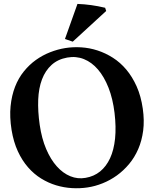

<svg xmlns="http://www.w3.org/2000/svg" viewBox="-20 -969 800 996"><path d="M530.8 -912.1 357.4 -752.9 316.9 -766.6 381.8 -948.7Q418 -947.3 453.4 -942.4Q488.8 -937.5 525.4 -928.7ZM423.8 -46.4Q467.3 -53.7 499.3 -79.6Q531.2 -105.5 551 -148.2Q570.8 -190.9 576.9 -250Q583 -309.1 574.2 -383.3Q565.4 -456.5 543 -513.7Q520.5 -570.8 488.3 -608.4Q456.1 -646 415.3 -662.4Q374.5 -678.7 328.6 -670.4Q279.8 -661.6 247.6 -632.3Q215.3 -603 198 -557.6Q180.7 -512.2 178.2 -452.1Q175.8 -392.1 186 -321.3Q196.3 -250.5 219.5 -196Q242.7 -141.6 274.7 -106Q306.6 -70.3 345 -54.7Q383.3 -39.1 423.8 -46.4ZM720.7 -405.3Q729.5 -343.8 722.7 -291.3Q715.8 -238.8 697 -195.6Q678.2 -152.3 649.7 -118.2Q621.1 -84 586.2 -58.8Q551.3 -33.7 512.2 -18.1Q473.1 -2.4 433.6 3.4Q394.5 9.3 353 6.8Q311.5 4.4 271 -7.8Q230.5 -20 193.4 -43Q156.2 -65.9 125.5 -101.1Q94.7 -136.2 72.5 -184.3Q50.3 -232.4 40 -294.9Q29.3 -362.3 34.9 -418Q40.5 -473.6 58.1 -518.8Q75.7 -564 103.8 -598.6Q131.8 -633.3 166.3 -658Q200.7 -682.6 240 -698Q279.3 -713.4 318.8 -719.7Q358.9 -726.1 401.6 -723.4Q444.3 -720.7 485.8 -707.3Q527.3 -693.8 565.7 -669.4Q604 -645 635.3 -607.9Q666.5 -570.8 689 -520.5Q711.4 -470.2 720.7 -405.3Z"/></svg>

Font: Varendra
Style: Regular
Weight: 700
Designer: Jacob Thomas
Foundry: Bangla Type Foundry
Version: Version 1.008